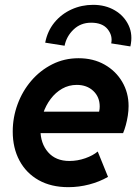

<svg xmlns="http://www.w3.org/2000/svg" viewBox="-20 -774 581 802"><path d="M265.6 7.8Q193.4 7.8 141.4 -21.5Q89.4 -50.8 61.3 -103.3Q33.2 -155.8 33.2 -224.6Q33.2 -283.7 53.5 -338.6Q73.7 -393.6 110.8 -436.8Q147.9 -480 198.2 -505.4Q248.5 -530.8 308.1 -530.8Q369.6 -530.8 416.7 -504.2Q463.9 -477.5 490.5 -432.1Q517.1 -386.7 517.1 -331.1Q517.1 -311.5 513.9 -291Q510.7 -270.5 505.6 -251.7Q500.5 -232.9 494.1 -217.8H127.9L145 -307.6H394Q395.5 -313.5 396 -319.1Q396.5 -324.7 396.5 -329.1Q396.5 -369.1 369.6 -394.3Q342.8 -419.4 300.8 -419.4Q267.6 -419.4 239.7 -403.6Q211.9 -387.7 191.7 -360.8Q171.4 -334 160.2 -300.5Q148.9 -267.1 148.9 -232.4Q148.9 -174.8 180.9 -138.2Q212.9 -101.6 270 -101.6Q303.7 -101.6 336.2 -113Q368.7 -124.5 388.2 -141.1L431.2 -35.2Q395.5 -14.6 352.5 -3.4Q309.6 7.8 265.6 7.8ZM524.6 -580.1 444.5 -592.8Q451.4 -624.8 429.7 -652Q407.9 -679.2 360.6 -679.2Q317.1 -679.2 287.4 -650.8Q257.7 -622.5 249.8 -583L168.8 -595.8Q178.3 -644.6 207.3 -680Q236.4 -715.4 278.6 -734.6Q320.8 -753.8 368.8 -753.8Q420.5 -753.8 459.6 -730.8Q498.6 -707.8 517.1 -668.5Q535.7 -629.2 524.6 -580.1Z"/></svg>

Font: Reddit Sans
Style: Italic
Weight: 400
Italic angle: -11.25°
Designer: Stephen Hutchings
Version: Version 1.013